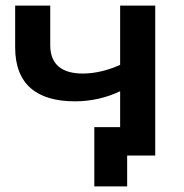

<svg xmlns="http://www.w3.org/2000/svg" viewBox="-20 -554 657 684"><path d="M533 -534H408V-323C364 -303 318 -292 275 -292C202 -292 159 -323 159 -393V-534H34V-385C34 -253 112 -193 247 -193C305 -193 360 -206 408 -229V-101H316V110H433V0H533Z"/></svg>

Font: Talent
Style: Bold
Weight: 600
Designer: Mike Powis
Version: Version 1.001;hotconv 1.0.109;makeotfexe 2.5.65596